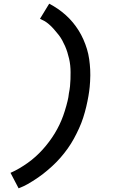

<svg xmlns="http://www.w3.org/2000/svg" viewBox="-20 -861 640 1042"><path d="M81 161 37 77Q62 66 85 52.5Q108 39 130.5 23Q153 7 173.5 -11.5Q194 -30 212 -50Q230 -70 246.5 -92Q263 -114 277 -137Q291 -160 302.5 -184Q314 -208 323 -233Q332 -258 340 -287Q348 -316 351 -333L354 -355Q358 -374 360 -393Q362 -412 362.5 -431Q363 -450 363 -469Q363 -488 361 -506.5Q359 -525 355 -542.5Q351 -560 345.5 -577.5Q340 -595 333 -611Q326 -627 317.5 -642.5Q309 -658 298 -672Q287 -686 273 -702Q259 -718 246 -729Q233 -740 223 -746L197 -759L247 -841Q272 -828 294.5 -812.5Q317 -797 337.5 -778.5Q358 -760 375 -739.5Q392 -719 406.5 -696Q421 -673 432.5 -647Q444 -621 452 -594.5Q460 -568 464 -540Q468 -512 469.5 -483Q471 -454 469 -419.5Q467 -385 464 -366L460 -340Q455 -311 448 -281.5Q441 -252 431.5 -222.5Q422 -193 409 -164.5Q396 -136 381 -108.5Q366 -81 347.5 -55Q329 -29 308 -5Q287 19 263 41Q239 63 214 82.5Q189 102 157 122Q125 142 107 150Z"/></svg>

Font: Iosevka Aile Semibold
Style: Italic
Weight: 600
Italic angle: -9°
Designer: Belleve Invis
Foundry: Belleve Invis
Version: Version 31.1.0; ttfautohint (v1.8.4)